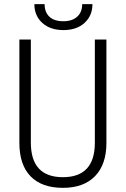

<svg xmlns="http://www.w3.org/2000/svg" viewBox="-20 -903 610 933"><path d="M497.1 -710.9V-206.5Q496.6 -103.5 441.7 -46.9Q386.7 9.8 285.6 9.8Q183.1 9.8 128.7 -46.1Q74.2 -102.1 74.2 -208.5V-710.9H129.9V-210.4Q129.9 -42 285.6 -42Q439 -42 440.9 -205.6V-710.9ZM429.2 -882.8Q429.2 -827.1 391.1 -792Q353 -756.8 288.1 -756.8Q224.1 -756.8 185.5 -791.7Q147 -826.7 147 -882.8H196.8Q196.8 -843.8 220 -821.8Q243.2 -799.8 288.1 -799.8Q330.6 -799.8 355 -821.8Q379.4 -843.8 379.4 -882.8Z"/></svg>

Font: Roboto Condensed Light
Style: Regular
Weight: 300
Designer: Google
Version: Version 2.134; 2016